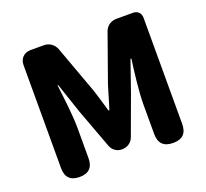

<svg xmlns="http://www.w3.org/2000/svg" viewBox="-127 -898 1130 1051"><g transform="rotate(-20 438.5 -372.5)"><path d="M86 -372V-80C86 -27 113 0 166 0C219 0 246 -27 246 -80V-255C246 -329 232 -440 223 -513H227L287 -335L372 -106C382 -80 406 -63 434 -63H437C467 -63 493 -81 503 -109L586 -335L648 -513H653C643 -440 629 -329 629 -255V-81C629 -27 657 0 711 0C765 0 792 -27 792 -81V-700C792 -727 774 -745 747 -745H695H650C618 -745 591 -726 581 -696L484 -423C470 -380 458 -333 443 -288H438C424 -333 412 -380 397 -423L297 -697C286 -726 259 -745 228 -745H151C112 -745 86 -719 86 -680Z"/></g></svg>

Font: GenSenRounded2 TW H
Style: Regular
Weight: 900
Version: Version 2.100;PS 2.1;hotconv 16.6.51;makeotf.lib2.5.65220 DE